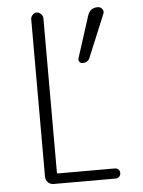

<svg xmlns="http://www.w3.org/2000/svg" viewBox="-53 -772 605 814"><g transform="rotate(-5 250.0 -365.0)"><path d="M393.6 -730.5Q405.3 -730.5 412.6 -720.7Q419.9 -710.9 415 -700.2L340.8 -521.5Q333 -500 308.6 -500Q300.8 -500 295.9 -506.8Q291 -513.7 293.9 -522.5L350.6 -699.2Q360.4 -730.5 393.6 -730.5ZM142.6 0Q127.9 0 118.2 -9.8Q108.4 -19.5 108.4 -35.2V-704.1Q108.4 -713.9 116.2 -722.2Q124 -730.5 133.8 -730.5Q143.6 -730.5 151.9 -722.2Q160.2 -713.9 160.2 -704.1V-47.9Q160.2 -43 164.1 -43H406.2Q415 -43 421.4 -37.1Q427.7 -31.2 427.7 -22Q427.7 -12.7 421.4 -6.3Q415 0 406.2 0Z"/></g></svg>

Font: Rounded-L Mgen+ 1mn light
Style: Regular
Weight: 200
Designer: [Source Han Sans]
Ryoko NISHIZUKA  (kana & ideographs); Paul D. Hunt (Latin, Greek & Cyrillic); Wenlong ZHANG  (bopomofo
Version: Version 1.059.20150602